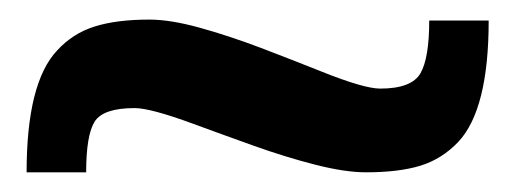

<svg xmlns="http://www.w3.org/2000/svg" viewBox="-20 -544 528 197"><path d="M7.3 -367.2Q7.3 -459 38.6 -492.2Q54.7 -509.8 77.1 -516.8Q99.6 -523.9 133.3 -523.9Q154.8 -523.9 184.8 -515.6Q214.8 -507.3 247.6 -494.9Q280.3 -482.4 309.6 -470.7Q353.5 -453.1 370.1 -453.1Q402.3 -453.1 411.4 -468.8Q420.4 -484.4 420.4 -522.9H481.4Q481.4 -431.6 450.2 -398.4Q433.6 -380.9 411.4 -374Q389.2 -367.2 355.5 -367.2Q334 -367.2 303.5 -375Q272.9 -382.8 240.2 -394.5Q207.5 -406.2 178.2 -417Q134.3 -433.1 118.2 -433.1Q85.9 -433.1 77.1 -419.2Q68.4 -405.3 68.4 -367.2Z"/></svg>

Font: Trocchi
Style: Regular
Weight: 400
Designer: Vernon Adams
Foundry: Vernon Adams
Version: Version 1.101; ttfautohint (v1.8.4.7-5d5b);gftools[0.9.27]